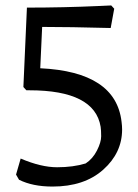

<svg xmlns="http://www.w3.org/2000/svg" viewBox="-20 -678 506 706"><path d="M429 -202Q429 -116 359.5 -54Q290 8 173 8Q100 8 50 -17L39 -36L56 -95Q131 -63 190 -63Q249 -63 295 -77Q321 -94 336.5 -124.5Q352 -155 352 -177Q352 -199 350 -212Q328 -346 88 -346Q82 -346 77 -346L66 -358L79 -650Q213 -650 345 -656L389 -658L400 -646L387 -575Q234 -579 135 -579L128 -427Q406 -414 427 -230Q429 -215 429 -202Z"/></svg>

Font: Fenix
Style: Regular
Weight: 400
Designer: Fernando Diaz
Foundry: Fernando Diaz
Version: 004.301